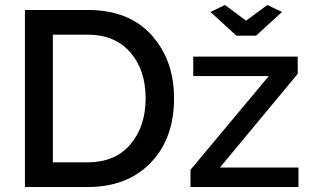

<svg xmlns="http://www.w3.org/2000/svg" viewBox="-20 -750 1249 770"><path d="M824 -702 882 -730 967 -667 1052 -730 1111 -702 1007 -607H928ZM744 0V-69L1058 -445H755V-523H1174V-454L862 -78H1177V0ZM332 0H80V-710H332Q497 -710 587.5 -609.5Q678 -509 678 -356Q678 -194 584 -97Q490 0 332 0ZM332 -611H192V-99H332Q441 -99 502.5 -170.5Q564 -242 564 -356Q564 -470 502 -540.5Q440 -611 332 -611Z"/></svg>

Font: Raleway
Style: Regular
Weight: 600
Designer: Matt McInerney, Pablo Impallari, Rodrigo Fuenzalida
Foundry: Matt McInerney, Pablo Impallari, Rodrigo Fuenzalida
Version: Version 1.000;PS 001.001;hotconv 1.0.56; ttfautohint (v1.5)